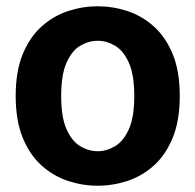

<svg xmlns="http://www.w3.org/2000/svg" viewBox="-20 -581 623 612"><path d="M291.5 11Q243.5 11 197 -4.2Q150.5 -19.5 112.8 -53.2Q75 -87 52.5 -141.8Q30 -196.5 30 -275Q30 -354 52.5 -408.5Q75 -463 112.8 -496.8Q150.5 -530.5 197 -545.8Q243.5 -561 291.5 -561Q339.5 -561 386 -545.8Q432.5 -530.5 470.2 -496.8Q508 -463 530.5 -408.5Q553 -354 553 -275Q553 -196.5 530.5 -141.8Q508 -87 470.2 -53.2Q432.5 -19.5 386 -4.2Q339.5 11 291.5 11ZM291.5 -99Q320 -99 346.8 -115Q373.5 -131 390.8 -169.2Q408 -207.5 408 -275Q408 -342.5 390.8 -381Q373.5 -419.5 346.8 -435.2Q320 -451 291.5 -451Q262.5 -451 235.8 -435.2Q209 -419.5 192 -381Q175 -342.5 175 -275Q175 -207.5 192 -169.2Q209 -131 235.8 -115Q262.5 -99 291.5 -99Z"/></svg>

Font: Junction
Style: Bold
Weight: 700
Designer: Caroline Hadilaksono
Foundry: Caroline Hadilaksono, Tyler Finck, The League of Moveable Type
Version: Version 2.000; ttfautohint (v1.8.3)